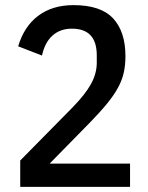

<svg xmlns="http://www.w3.org/2000/svg" viewBox="-20 -730 580 750"><path d="M488 0H59V-103L262 -309Q313 -361 335.5 -402Q358 -443 358 -485V-514Q358 -618 261 -618Q215 -618 185 -591Q155 -564 144 -513L51 -549Q74 -627 129.5 -668.5Q185 -710 267 -710Q374 -710 422 -658Q470 -606 470 -511Q470 -476 463.5 -446.5Q457 -417 441 -387.5Q425 -358 398 -325Q371 -292 330 -250L174 -91H488Z"/></svg>

Font: IBM Plex Sans Cond Medm
Style: Regular
Weight: 500
Width: 3
Designer: Mike Abbink, Paul van der Laan, Pieter van Rosmalen
Foundry: Bold Monday
Version: Version 1.3